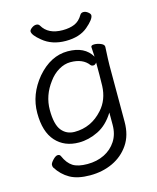

<svg xmlns="http://www.w3.org/2000/svg" viewBox="-123 -749 826 1010"><g transform="rotate(-15 290.0 -244.5)"><path d="M425 -390Q417 -379 407.5 -379Q398 -379 393 -385Q362 -427 294 -427Q262 -427 230.5 -408.5Q199 -390 176 -358Q125 -291 125 -212Q125 -133 151.5 -100Q178 -67 222 -67Q313 -67 376 -138Q421 -188 424 -263Q425 -290 425 -324ZM493 -457Q489 -381 489 -358V-50Q489 23 455 73Q421 123 365.5 149Q310 175 242 175Q174 175 132.5 151.5Q91 128 64 85Q61 80 61 70.5Q61 61 76.5 44.5Q92 28 103.5 28Q115 28 119 38Q137 79 164.5 96.5Q192 114 243.5 114Q295 114 335.5 94Q376 74 400 37Q424 0 424 -51V-118Q387 -58 335 -32.5Q283 -7 230 -7Q151 -7 104 -59Q57 -111 57 -213Q57 -315 128 -400Q202 -486 295 -486Q388 -486 425 -422L422 -475Q422 -485 439.5 -485Q457 -485 475 -477.5Q493 -470 493 -458ZM465 -637Q465 -616 421 -578.5Q377 -541 301.5 -541Q226 -541 176 -583Q134 -617 134 -637Q134 -645 146.5 -654.5Q159 -664 171.5 -664Q184 -664 190 -654Q221 -600 300 -600Q338 -600 365 -611.5Q392 -623 410 -654Q416 -664 428.5 -664Q441 -664 453 -654.5Q465 -645 465 -637Z"/></g></svg>

Font: ToneOZ-Pinyin-WenKai-Regular
Style: Regular
Weight: 400
Designer: Fontworks Inc.
Foundry: ToneOZ
Version: Version 0.240331